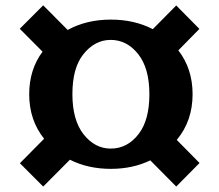

<svg xmlns="http://www.w3.org/2000/svg" viewBox="-20 -723 818 716"><path d="M393.1 -168.9Q455.6 -168.9 497.6 -224.1Q537.1 -275.9 537.1 -371.6Q537.1 -468.8 495.1 -521.5Q453.1 -574.2 392.8 -574.2Q332.5 -574.2 289.6 -519Q250 -468.3 250 -371.6Q250 -274.9 292 -221.7Q334 -168.9 393.1 -168.9ZM141.1 -703.1 232.4 -611.3Q302.7 -649.9 393.1 -649.9Q481 -649.9 549.8 -614.3L637.2 -702.6L723.6 -615.2L645 -535.2Q698.2 -466.8 698.2 -371.6Q698.2 -272 639.2 -201.2L724.1 -115.2L637.2 -27.3L540.5 -125Q475.1 -93.3 393.1 -93.3Q308.1 -93.3 240.7 -127.4L141.1 -27.3L54.2 -114.3L144.5 -205.6Q88.9 -274.9 88.9 -371.6Q88.9 -463.4 138.7 -530.3L53.7 -615.7Z"/></svg>

Font: Classica
Style: Bold
Weight: 700
Designer: Wojciech Kalinowski "wmk69" (wmk69@o2.pl)
Foundry: Wojciech Kalinowski "wmk69" (wmk69@o2.pl)
Version: Version 2.1.1; 2021-05-14